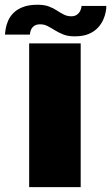

<svg xmlns="http://www.w3.org/2000/svg" viewBox="-66 -770 457 790"><path d="M54 0H266V-591.5H54ZM241 -620.5Q276.5 -620.5 299.5 -630.5Q322.5 -640.5 336.8 -656Q351 -671.5 358.5 -688.2Q366 -705 369 -720.8Q372 -736.5 371.5 -745.5H269.5Q269.5 -738 265.2 -727.8Q261 -717.5 251.5 -710.2Q242 -703 227.5 -703Q210.5 -703 196.8 -710Q183 -717 168.2 -726.8Q153.5 -736.5 134.8 -743.5Q116 -750.5 88.5 -750.5Q52.5 -750.5 28.2 -741Q4 -731.5 -10.8 -716.5Q-25.5 -701.5 -32.8 -684.2Q-40 -667 -42.5 -652Q-45 -637 -45.5 -627.5H57Q57 -635 60.8 -645.5Q64.5 -656 74 -663Q83.5 -670 99.5 -670Q116 -670 130.2 -662.5Q144.5 -655 159.8 -645.5Q175 -636 194.2 -628.2Q213.5 -620.5 241 -620.5Z"/></svg>

Font: Anybody SemiExpanded ExtraBold
Style: Regular
Weight: 800
Width: 6
Version: Version 1.113;gftools[0.9.25]